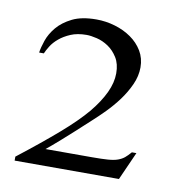

<svg xmlns="http://www.w3.org/2000/svg" viewBox="-56 -851 471 509"><g transform="rotate(10 180.0 -597.0)"><path d="M296.4 -393.6H15.6V-404.3Q77.1 -452.1 121.1 -490.2Q165 -528.3 190.9 -559.1Q215.3 -588.9 228 -616Q240.7 -643.1 240.7 -668Q240.7 -693.4 230.2 -710.2Q219.7 -727.1 204.8 -737.1Q189.9 -747.1 173.6 -751Q157.2 -754.9 146 -754.9Q121.1 -754.9 103.3 -747.3Q85.4 -739.7 73 -729.2Q60.5 -718.8 53.2 -707Q45.9 -695.3 42.5 -687H29.8Q31.7 -700.7 38.3 -720Q44.9 -739.3 59.8 -757.1Q74.7 -774.9 99.9 -787.4Q125 -799.8 164.6 -799.8Q189.9 -799.8 214.6 -792.5Q239.3 -785.2 258.5 -771.7Q277.8 -758.3 289.6 -738.8Q301.3 -719.2 301.3 -694.8Q301.3 -671.4 290.8 -648.2Q280.3 -625 264.9 -604.2Q249.5 -583.5 231.7 -565.4Q213.9 -547.4 199.2 -534.2Q155.8 -494.1 128.7 -470.2Q101.6 -446.3 90.8 -438H215.8Q242.7 -438 258.8 -439.2Q274.9 -440.4 285.2 -444.1Q295.4 -447.8 302.5 -453.6Q309.6 -459.5 317.9 -469.2H330.1Z"/></g></svg>

Font: Doulos SIL APac
Style: Regular
Weight: 400
Designer: Walt Agee, Victor Gaultney, Peter Martin, Debbi Hosken, Becca Hirsbrunner
Foundry: SIL International
Version: Version 5.000